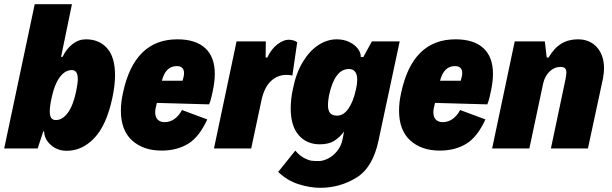

<svg xmlns="http://www.w3.org/2000/svg" viewBox="-32 -710 2924 918"><path d="M518 -351Q518 -302 505 -241Q477 -111 419 -50Q361 11 287 11Q243 11 211.5 -16.5Q180 -44 179 -82H175L148 0H-12L134 -690H312L260 -438H267Q286 -477 315 -499.5Q344 -522 379 -522Q442 -522 480 -479.5Q518 -437 518 -351ZM340 -332Q340 -375 311 -375Q279 -375 253.5 -340.5Q228 -306 215 -243Q206 -203 206 -178Q206 -156 213 -146Q220 -136 235 -136Q267 -136 292.5 -171Q318 -206 332 -273Q340 -313 340 -332Z M995 -357Q995 -322 986 -278Q984 -268 979 -246.5Q974 -225 968 -211L718 -218Q710 -189 710 -174Q710 -150 722 -138Q734 -126 755 -126Q781 -126 802.5 -141.5Q824 -157 838 -184L959 -139Q920 -54 866.5 -22Q813 10 741 10Q653 10 599.5 -38.5Q546 -87 546 -181Q546 -222 556 -266Q610 -522 816 -522Q903 -522 949 -480Q995 -438 995 -357ZM742 -324H841Q848 -347 848 -360Q848 -394 813 -394Q760 -394 742 -324Z M1099 -512H1239L1238 -435H1246Q1266 -477 1295 -498.5Q1324 -520 1347 -520Q1373 -520 1389 -508L1366 -349Q1354 -352 1335 -352Q1293 -351 1262 -321Q1231 -291 1218 -230L1169 0H991Z M1879 -512 1778 -39Q1751 91 1672 139.5Q1593 188 1499 188Q1451 188 1396.5 171Q1342 154 1298 112L1380 10Q1401 35 1423 46Q1445 57 1458 58.5Q1471 60 1492 60Q1512 60 1535.5 48.5Q1559 37 1579 13.5Q1599 -10 1606 -45L1613 -81Q1593 -54 1566.5 -37Q1540 -20 1497 -20Q1434 -20 1396 -64Q1358 -108 1358 -191Q1358 -239 1369 -287Q1384 -362 1416.5 -415Q1449 -468 1491 -495Q1533 -522 1578 -522Q1612 -522 1638.5 -509Q1665 -496 1679.5 -476.5Q1694 -457 1693 -437H1705L1746 -512ZM1676 -328Q1676 -380 1636 -380Q1568 -380 1541 -253Q1536 -225 1536 -208Q1536 -182 1546.5 -169.5Q1557 -157 1580 -157Q1610 -157 1633.5 -190Q1657 -223 1670 -283Q1676 -309 1676 -328Z M2325 -357Q2325 -322 2316 -278Q2314 -268 2309 -246.5Q2304 -225 2298 -211L2048 -218Q2040 -189 2040 -174Q2040 -150 2052 -138Q2064 -126 2085 -126Q2111 -126 2132.5 -141.5Q2154 -157 2168 -184L2289 -139Q2250 -54 2196.5 -22Q2143 10 2071 10Q1983 10 1929.5 -38.5Q1876 -87 1876 -181Q1876 -222 1886 -266Q1940 -522 2146 -522Q2233 -522 2279 -480Q2325 -438 2325 -357ZM2072 -324H2171Q2178 -347 2178 -360Q2178 -394 2143 -394Q2090 -394 2072 -324Z M2429 -512H2573L2582 -435H2591Q2617 -480 2651.5 -501Q2686 -522 2731 -522Q2788 -522 2822 -484Q2856 -446 2856 -383Q2856 -363 2851 -335L2779 0H2602L2672 -332Q2676 -356 2676 -362Q2676 -377 2669.5 -383.5Q2663 -390 2648 -390Q2618 -390 2595.5 -368Q2573 -346 2565 -311L2499 0H2321Z"/></svg>

Font: Decalotype Black Italic
Style: Regular
Weight: 900
Italic angle: -12°
Designer: Alfredo Marco Pradil
Foundry: Alfredo Marco Pradil
Version: Version 1.0